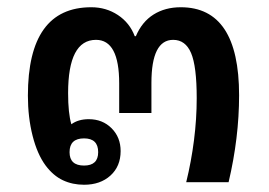

<svg xmlns="http://www.w3.org/2000/svg" viewBox="-20 -503 742 530"><path d="M212 7Q180 7 153.5 -5.5Q127 -18 106 -46Q83 -77 70 -128Q57 -179 57 -239Q57 -483 232 -483Q273 -483 305.5 -461.5Q338 -440 352 -403H355Q372 -443 404 -463Q436 -483 479 -483Q640 -483 640 -240Q640 -123 611 0H494Q508 -57 515.5 -116Q523 -175 523 -232Q523 -320 507.5 -356.5Q492 -393 458 -393Q398 -393 398 -274V-191H309V-273Q309 -393 245 -393Q168 -393 168 -246Q168 -190 177 -160Q196 -174 225 -174Q263 -174 288 -149Q313 -124 313 -86Q313 -44 285 -18.5Q257 7 212 7ZM212 -46Q251 -46 251 -83Q251 -121 212 -121Q172 -121 172 -83Q172 -46 212 -46Z"/></svg>

Font: Noto Sans Thai Looped UI Medium
Style: Regular
Weight: 500
Designer: Cadson Demak Team
Foundry: Cadson Demak Co., Ltd.
Version: Version 1.000; ttfautohint (v1.8.4.7-5d5b)